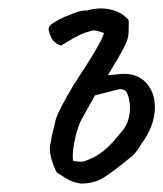

<svg xmlns="http://www.w3.org/2000/svg" viewBox="-20 -427 387 455"><path d="M115 -18Q112 -21 105 -40.5Q98 -60 98 -77Q98 -82 100 -89Q102 -96 102 -101L113 -147Q121 -169 154 -225Q226 -334 226 -349Q208 -355 205 -355Q200 -355 195 -353.5Q190 -352 183 -350Q169 -345 154 -336.5Q139 -328 125 -319Q101 -325 95 -358Q96 -366 105 -372Q114 -378 133 -387Q137 -388 154.5 -395.5Q172 -403 186 -402Q203 -407 219 -407Q239 -407 256.5 -400Q274 -393 285 -379Q285 -372 285 -358.5Q285 -345 282.5 -335.5Q280 -326 272 -311Q258 -285 250 -273L236 -249L262 -251Q266 -252 274 -252Q308 -252 327.5 -229.5Q347 -207 347 -173Q347 -134 322 -96Q318 -91 310 -78Q302 -65 293 -57Q248 -20 225.5 -6Q203 8 172 8Q156 6 144.5 0Q133 -6 115 -18ZM264 -110Q288 -134 288 -172Q288 -187 283 -202Q280 -211 274 -214Q268 -217 260 -215L205 -201L195 -183Q170 -139 169 -135Q161 -115 156 -89Q151 -63 153 -46Q158 -45 166 -44Q174 -43 180 -45Q204 -53 223 -67.5Q242 -82 264 -110Z"/></svg>

Font: Caveat
Style: Regular
Weight: 400
Designer: Pablo Impallari
Foundry: Pablo Impallari
Version: Version 1.500; ttfautohint (v1.6)